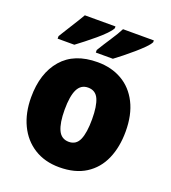

<svg xmlns="http://www.w3.org/2000/svg" viewBox="-140 -870 874 983"><g transform="rotate(20 296.5 -378.0)"><path d="M553 -278Q553 -193 524.5 -128Q496 -63 438.5 -26.5Q381 10 295 10Q216 10 158 -26.5Q100 -63 69 -128Q38 -193 38 -278Q38 -409 104.5 -486Q171 -563 298 -563Q373 -563 430.5 -530Q488 -497 520.5 -433Q553 -369 553 -278ZM221 -277Q221 -205 238.5 -167Q256 -129 297 -129Q337 -129 353.5 -167Q370 -205 370 -278Q370 -350 353.5 -387Q337 -424 296 -424Q257 -424 239 -387.5Q221 -351 221 -277ZM529 -756Q522 -742 502.5 -722.5Q483 -703 458 -681.5Q433 -660 408 -640Q383 -620 364 -606H271V-620Q294 -658 320.5 -698Q347 -738 361 -766H529ZM320 -756Q313 -742 294 -722.5Q275 -703 249.5 -681.5Q224 -660 199 -640.5Q174 -621 154 -606H63V-620Q86 -658 111.5 -698Q137 -738 153 -766H320Z"/></g></svg>

Font: Noto Sans Lao Looped SemiCondensed Black
Style: Regular
Weight: 900
Width: 4
Designer: Mark Frömberg, Ben Mitchell
Foundry: The Fontpad Ltd
Version: Version 1.002; ttfautohint (v1.8.4.7-5d5b)